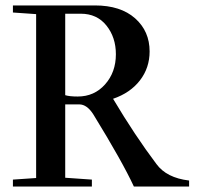

<svg xmlns="http://www.w3.org/2000/svg" viewBox="-20 -683 722 703"><path d="M27.3 0V-25.4L112.3 -31.2V-631.3L27.3 -637.2V-663.1H112.3H327.6Q421.4 -663.1 474.6 -616Q527.8 -568.8 527.8 -494.6Q527.8 -434.6 492.4 -388.7Q457 -342.8 394 -321.3Q473.6 -187.5 552.7 -82.5Q589.8 -31.7 672.4 -22V0H470.2Q428.2 -90.8 322.3 -263.2Q298.8 -300.8 270 -300.8H218.8V-32.2L316.4 -25.4V0ZM218.8 -632.8V-334.5Q234.4 -329.6 264.6 -329.6Q325.2 -329.6 364.7 -374Q404.3 -418.5 404.3 -484.4Q404.3 -546.4 369.6 -589.6Q335 -632.8 275.4 -632.8Z"/></svg>

Font: Elstob 18pt Medium
Style: Regular
Weight: 500
Designer: Peter S. Baker
Version: Version 1.015